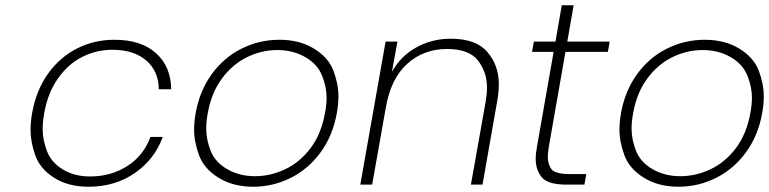

<svg xmlns="http://www.w3.org/2000/svg" viewBox="-20 -701 2921 729"><path d="M102 -272Q117 -357 161.5 -420Q206 -483 271.5 -516.5Q337 -550 414 -550Q516 -550 572.5 -499Q629 -448 630 -362H583Q582 -432 534.5 -472Q487 -512 407 -512Q347 -512 293.5 -485.5Q240 -459 201 -404.5Q162 -350 148 -272Q142 -239 142 -211Q142 -171 158 -128Q174 -85 218 -58Q262 -31 322 -31Q402 -31 464 -71Q526 -111 551 -181H598Q567 -96 492 -44Q417 8 316 8Q239 8 185.5 -26Q132 -60 114 -111Q96 -162 96 -207Q96 -238 102 -272Z M941 8Q865 8 810 -26Q755 -60 736 -111Q717 -162 717 -209Q717 -239 723 -272Q738 -356 784 -419.5Q830 -483 897.5 -516.5Q965 -550 1041 -550Q1117 -550 1172 -516.5Q1227 -483 1246 -432.5Q1265 -382 1265 -335Q1265 -305 1259 -272Q1244 -187 1198 -123.5Q1152 -60 1084.5 -26Q1017 8 941 8ZM948 -32Q1007 -32 1063 -58.5Q1119 -85 1159.5 -139Q1200 -193 1214 -272Q1220 -303 1220 -330Q1220 -371 1202.5 -414.5Q1185 -458 1138.5 -484.5Q1092 -511 1033 -511Q974 -511 919 -484.5Q864 -458 823.5 -404Q783 -350 769 -272Q763 -240 763 -213Q763 -171 780 -128Q797 -85 843 -58.5Q889 -32 948 -32Z M1691 -554Q1788 -554 1831 -503Q1874 -452 1874 -382Q1874 -352 1868 -318L1812 0H1768L1824 -315Q1829 -344 1829 -369Q1829 -427 1795 -471Q1761 -515 1677 -515Q1589 -515 1526.5 -459Q1464 -403 1445 -293L1393 0H1348L1444 -543H1489L1468 -428Q1502 -489 1561.5 -521.5Q1621 -554 1691 -554Z M2127 -504 2064 -145Q2060 -122 2060 -105Q2060 -76 2074.5 -58Q2089 -40 2145 -40H2206L2199 0H2131Q2060 0 2037 -28Q2014 -56 2014 -97Q2014 -119 2019 -145L2082 -504H2000L2007 -543H2089L2113 -681H2158L2134 -543H2295L2288 -504Z M2556 8Q2480 8 2425 -26Q2370 -60 2351 -111Q2332 -162 2332 -209Q2332 -239 2338 -272Q2353 -356 2399 -419.5Q2445 -483 2512.5 -516.5Q2580 -550 2656 -550Q2732 -550 2787 -516.5Q2842 -483 2861 -432.5Q2880 -382 2880 -335Q2880 -305 2874 -272Q2859 -187 2813 -123.5Q2767 -60 2699.5 -26Q2632 8 2556 8ZM2563 -32Q2622 -32 2678 -58.5Q2734 -85 2774.5 -139Q2815 -193 2829 -272Q2835 -303 2835 -330Q2835 -371 2817.5 -414.5Q2800 -458 2753.5 -484.5Q2707 -511 2648 -511Q2589 -511 2534 -484.5Q2479 -458 2438.5 -404Q2398 -350 2384 -272Q2378 -240 2378 -213Q2378 -171 2395 -128Q2412 -85 2458 -58.5Q2504 -32 2563 -32Z"/></svg>

Font: Fz Poppins ExtLt
Style: Italic
Weight: 200
Italic angle: -10°
Designer: Ninad Kale (Devanagari), Jonny Pinhorn (Latin)
Foundry: Indian Type Foundry
Version: Vit hóa bi Vntype.Com & FontZin.Com